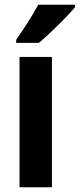

<svg xmlns="http://www.w3.org/2000/svg" viewBox="-20 -786 335 806"><path d="M295 -756V-766H140C117 -721 81 -667 48 -619V-606H143C191 -646 265 -719 295 -756ZM198 0V-547H62V0Z"/></svg>

Font: Noto Sans Georgian Condensed Bold
Style: Regular
Weight: 700
Width: 3
Designer: Monotype Design Team, Akaki Razmadze
Foundry: Google LLC
Version: Version 2.005